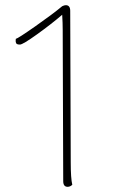

<svg xmlns="http://www.w3.org/2000/svg" viewBox="-20 -713 437 741"><path d="M259 0Q251 8 241 8Q224 8 224 -14L222 -598Q222 -624 220 -656Q178 -620 123 -580.5Q68 -541 57 -541Q45 -541 42.5 -546Q40 -551 40.5 -556Q41 -561 41 -563Q50 -565 117 -612Q184 -659 220 -689Q228 -693 234 -693Q251 -693 251 -671L253 -87Q253 -24 259 0Z"/></svg>

Font: Arima Madurai Thin
Style: Regular
Weight: 250
Designer: Joana Correia and Natanael Gama
Foundry: NDISCOVER
Version: Version 1.019; ttfautohint (v1.5) -l 7 -r 28 -G 50 -x 13 -D 